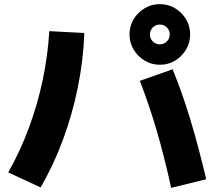

<svg xmlns="http://www.w3.org/2000/svg" viewBox="-20 -872 1040 931"><path d="M810 39Q776 -116 739 -241.5Q702 -367 658 -480L817 -536Q863 -424 902 -295.5Q941 -167 980 -3ZM20 -36Q78 -139 120 -252Q162 -365 187 -483.5Q212 -602 219 -721L389 -712Q384 -580 357.5 -449Q331 -318 285.5 -195Q240 -72 177 37ZM755 -558Q715 -558 681.5 -578Q648 -598 628 -631.5Q608 -665 608 -705Q608 -746 628 -779Q648 -812 681.5 -832Q715 -852 755 -852Q796 -852 829 -832Q862 -812 882 -779Q902 -746 902 -705Q902 -665 882 -631.5Q862 -598 829 -578Q796 -558 755 -558ZM755 -657Q775 -657 789 -671Q803 -685 803 -705Q803 -725 789 -739Q775 -753 755 -753Q735 -753 721 -739Q707 -725 707 -705Q707 -685 721 -671Q735 -657 755 -657Z"/></svg>

Font: M PLUS 1 ExtraBold
Style: Regular
Weight: 800
Designer: Coji Morishita
Foundry: UNDERFOREST DESIGN
Version: Version 1.001